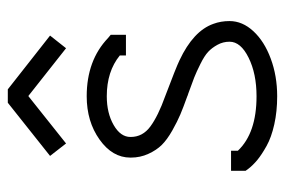

<svg xmlns="http://www.w3.org/2000/svg" viewBox="-142 -588 747 504"><g transform="rotate(-90 232.0 -335.5)"><path d="M231.9 -634.8 107.9 -536.1 75.2 -578.1 214.8 -689H250L391.1 -578.1L357.9 -536.1L232.9 -634.8ZM231.9 -275.9Q308.1 -247.1 326.2 -238.3Q403.3 -202.1 421.9 -149.4Q429.2 -129.9 429.2 -106.9Q429.2 -73.2 402.6 -44.4Q376 -15.6 330.6 1.2Q285.2 18.1 231.9 18.1Q191.9 18.1 158 10.5Q124 2.9 101.3 -9.8Q78.6 -22.5 64.7 -33.9Q50.8 -45.4 41 -58.1L36.1 -64.9V-103H88.9V-85Q135.3 -36.1 231.9 -36.1Q291 -36.1 333 -56.9Q375 -77.6 375 -106.9Q375 -124 366.9 -138.7Q358.9 -153.3 348.4 -163.1Q337.9 -172.9 316.9 -183.3Q295.9 -193.8 281 -199.7Q266.1 -205.6 238.8 -215.3Q237.3 -215.8 236.3 -216.1Q235.4 -216.3 234.1 -216.8Q232.9 -217.3 231.9 -217.8Q202.1 -228.5 184.1 -236.1Q166 -243.7 141.8 -257.3Q117.7 -271 104 -284.9Q90.3 -298.8 80.6 -320.1Q70.8 -341.3 70.8 -366.2V-367.2Q70.8 -414.6 118.2 -448.2Q165.5 -481.9 231.9 -481.9Q326.2 -481.9 384.8 -425.8L393.1 -418.9V-378.9H338.9V-395Q296.9 -429.2 231.9 -429.2Q187.5 -429.2 156.2 -411.1Q125 -393.1 125 -367.2V-366.2Q125 -335 152.6 -314.7Q180.2 -294.4 231.9 -275.9Z"/></g></svg>

Font: Rawengulk
Style: Demibold
Weight: 600
Version: Version 0.92